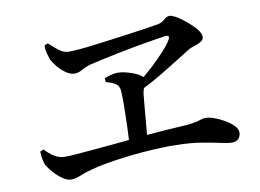

<svg xmlns="http://www.w3.org/2000/svg" viewBox="-70 -779 1141 842"><g transform="rotate(-10 500.0 -358.0)"><path d="M169 -641 185 -648Q199 -636 212 -624Q225 -612 239.5 -604Q254 -596 270 -596Q286 -596 318 -598.5Q350 -601 391 -606.5Q432 -612 475.5 -617.5Q519 -623 559.5 -629Q600 -635 631 -639.5Q662 -644 677 -647Q690 -650 698.5 -656.5Q707 -663 714.5 -668.5Q722 -674 732 -674Q740 -674 755.5 -666Q771 -658 788.5 -644.5Q806 -631 822.5 -615.5Q839 -600 849 -585.5Q859 -571 859 -559Q859 -548 851 -541.5Q843 -535 831.5 -530.5Q820 -526 809 -522.5Q798 -519 791 -515Q767 -500 730.5 -477Q694 -454 649 -427Q611 -404 567 -382Q562 -372 560 -355Q558 -331 554.5 -295.5Q551 -260 548 -221Q546 -198 544 -177Q591 -181 634 -184Q687 -188 728 -190Q754 -193 768.5 -196.5Q783 -200 791.5 -203Q800 -206 807 -206Q825 -206 848.5 -197.5Q872 -189 894 -176Q916 -163 930.5 -148Q945 -133 945 -118Q945 -100 934.5 -89.5Q924 -79 906 -79Q889 -79 855.5 -86.5Q822 -94 774 -102Q726 -110 664 -111Q634 -112 594 -110.5Q554 -109 511 -105.5Q468 -102 426 -96.5Q384 -91 346.5 -84.5Q309 -78 281 -70Q249 -62 226 -52Q203 -42 183 -42Q165 -42 144 -57Q123 -72 106 -91.5Q89 -111 82 -124Q77 -136 74 -150Q71 -164 70 -186L86 -193Q105 -172 126.5 -158.5Q148 -145 176 -145Q190 -145 224.5 -147.5Q259 -150 307.5 -154.5Q356 -159 411 -164Q437 -167 462 -169Q463 -187 464 -206Q465 -240 466 -272.5Q467 -305 467 -333.5Q467 -362 466 -383Q465 -409 447.5 -420Q430 -431 406 -436L405 -454Q418 -459 434 -463.5Q450 -468 464 -468Q478 -468 496 -464Q514 -460 532.5 -453Q551 -446 564 -437Q570 -433 573 -429Q594 -447 615 -466Q649 -498 675 -526.5Q701 -555 710 -573Q715 -582 712 -586.5Q709 -591 698 -590Q684 -588 650 -582.5Q616 -577 573 -569.5Q530 -562 486 -553Q442 -544 405.5 -536Q369 -528 349 -523Q327 -516 311.5 -506.5Q296 -497 277 -497Q261 -497 241.5 -510Q222 -523 206.5 -541.5Q191 -560 183 -576Q178 -589 173.5 -605.5Q169 -622 169 -641Z"/></g></svg>

Font: Early Summer Mincho SemiBold
Style: Regular
Weight: 600
Designer: GuiWonder
Version: Version 1.002